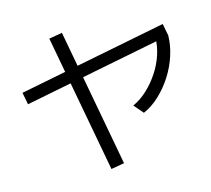

<svg xmlns="http://www.w3.org/2000/svg" viewBox="-117 -922 1234 1125"><g transform="rotate(-15 500.0 -360.0)"><path d="M50 -430 36 -503 934 -680 948 -607ZM424 63 270 -769 350 -783 504 49ZM644 -263Q692 -285 733 -323.5Q774 -362 805.5 -410Q837 -458 854.5 -511Q872 -564 872 -615L948 -607Q947 -547 927 -485.5Q907 -424 872 -369.5Q837 -315 791.5 -272Q746 -229 693 -206Z"/></g></svg>

Font: M PLUS 1 Thin
Style: Regular
Weight: 400
Version: Version 1.001